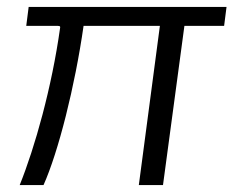

<svg xmlns="http://www.w3.org/2000/svg" viewBox="-20 -536 676 556"><path d="M629 -461 636 -516H63L56 -461H148C154 -461 155 -459 154 -455C130 -283 81 -109 37 0H106C149 -96 197 -286 222 -461H443L382 0H452L514 -461Z"/></svg>

Font: United Sans Light
Style: Italic
Weight: 300
Italic angle: -8°
Designer: Pablo Impallari, Rodrigo Fuenzalida (Modified by Dan O. Williams)
Version: Version 1.000;PS 001.000;hotconv 1.0.88;makeotf.lib2.5.64775